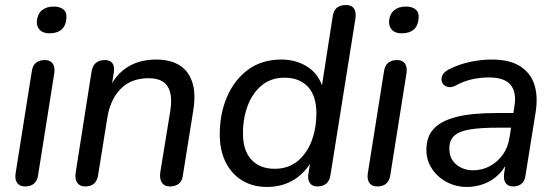

<svg xmlns="http://www.w3.org/2000/svg" viewBox="-20 -732 2206 761"><path d="M79 7Q58 7 48 -7Q38 -21 42 -46L106 -449Q109 -472 122.5 -483Q136 -494 158 -494Q179 -494 189 -480Q199 -466 195 -441L131 -38Q128 -16 115 -4.5Q102 7 79 7ZM176 -600Q151 -600 138 -613Q125 -626 126 -649Q129 -677 146.5 -691.5Q164 -706 193 -706Q219 -706 232.5 -693.5Q246 -681 243 -658Q241 -630 224 -615Q207 -600 176 -600Z M317 7Q296 7 286 -8Q276 -23 280 -48L343 -449Q347 -472 360.5 -483Q374 -494 395 -494Q416 -494 425.5 -481.5Q435 -469 431 -444L418 -365L412 -379Q437 -435 484.5 -465.5Q532 -496 599 -496Q653 -496 689.5 -474.5Q726 -453 741.5 -408Q757 -363 746 -294L705 -38Q703 -16 689.5 -4.5Q676 7 653 7Q632 7 622 -7.5Q612 -22 615 -47L655 -293Q665 -358 644 -390Q623 -422 569 -422Q499 -422 457.5 -379Q416 -336 405 -263L369 -39Q363 7 317 7Z M1038 9Q982 9 940 -16.5Q898 -42 874.5 -89Q851 -136 851 -200Q851 -281 880 -348.5Q909 -416 963.5 -456Q1018 -496 1096 -496Q1154 -496 1199 -467Q1244 -438 1261 -380H1254L1299 -669Q1303 -692 1316 -702Q1329 -712 1351 -712Q1373 -712 1382.5 -699Q1392 -686 1389 -660L1290 -39Q1287 -17 1274 -5Q1261 7 1238 7Q1217 7 1207.5 -7.5Q1198 -22 1203 -47L1214 -118L1219 -101Q1193 -50 1146.5 -20.5Q1100 9 1038 9ZM1069 -63Q1122 -63 1159 -93Q1196 -123 1215 -173Q1234 -223 1234 -284Q1234 -352 1200.5 -388Q1167 -424 1108 -424Q1055 -424 1018.5 -394.5Q982 -365 962.5 -315Q943 -265 943 -203Q943 -135 976.5 -99Q1010 -63 1069 -63Z M1475 7Q1454 7 1444 -7Q1434 -21 1438 -46L1502 -449Q1505 -472 1518.5 -483Q1532 -494 1554 -494Q1575 -494 1585 -480Q1595 -466 1591 -441L1527 -38Q1524 -16 1511 -4.5Q1498 7 1475 7ZM1572 -600Q1547 -600 1534 -613Q1521 -626 1522 -649Q1525 -677 1542.5 -691.5Q1560 -706 1589 -706Q1615 -706 1628.5 -693.5Q1642 -681 1639 -658Q1637 -630 1620 -615Q1603 -600 1572 -600Z M1831 9Q1788 9 1751.5 -10Q1715 -29 1692.5 -62.5Q1670 -96 1670 -138Q1670 -190 1699 -221.5Q1728 -253 1789 -268.5Q1850 -284 1945 -284H2026L2017 -226H1955Q1882 -226 1840 -218.5Q1798 -211 1779.5 -193Q1761 -175 1761 -144Q1761 -102 1789 -79.5Q1817 -57 1855 -57Q1890 -57 1920.5 -73Q1951 -89 1972.5 -118.5Q1994 -148 2000 -190L2019 -311Q2028 -366 2004 -395.5Q1980 -425 1918 -425Q1883 -425 1850 -417.5Q1817 -410 1784 -392Q1770 -385 1758 -387Q1746 -389 1738.5 -396.5Q1731 -404 1730 -415Q1729 -426 1735.5 -437Q1742 -448 1759 -457Q1798 -477 1842.5 -486.5Q1887 -496 1929 -496Q2000 -496 2041.5 -469.5Q2083 -443 2098 -396.5Q2113 -350 2103 -287L2063 -38Q2061 -16 2048 -4.5Q2035 7 2014 7Q1994 7 1984.5 -6Q1975 -19 1978 -44L1990 -121L1998 -109Q1985 -69 1958.5 -42.5Q1932 -16 1899 -3.5Q1866 9 1831 9Z"/></svg>

Font: Nunito ExtraLight Medium
Style: Italic
Weight: 500
Italic angle: -9°
Version: Version 3.602